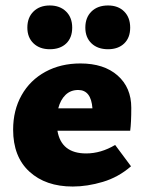

<svg xmlns="http://www.w3.org/2000/svg" viewBox="-20 -672 532 702"><path d="M401 -142 459 -64Q413 -24 356 -7Q299 10 246 10Q147 10 87.5 -44.5Q28 -99 28 -198Q28 -269 59 -324Q90 -379 146 -409.5Q202 -440 274 -440Q360 -440 410 -396Q460 -352 460 -278Q460 -223 456 -194H190Q204 -111 295 -111Q349 -111 401 -142ZM193 -276H318Q313 -343 266 -343Q238 -343 219.5 -325Q201 -307 193 -276ZM80 -571Q80 -608 102.5 -630Q125 -652 162 -652Q199 -652 221.5 -630Q244 -608 244 -571Q244 -534 222 -513Q200 -492 162 -492Q125 -492 102.5 -513.5Q80 -535 80 -571ZM292 -571Q292 -608 314.5 -630Q337 -652 375 -652Q412 -652 434 -630Q456 -608 456 -571Q456 -534 434 -513Q412 -492 375 -492Q337 -492 314.5 -513.5Q292 -535 292 -571Z"/></svg>

Font: Ysabeau Heavy
Style: Regular
Weight: 800
Designer: Christian Thalmann (Catharsis Fonts)
Version: Version 0.003